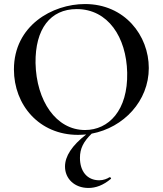

<svg xmlns="http://www.w3.org/2000/svg" viewBox="-20 -656 806 951"><path d="M434 6C593 -24 717 -156 717 -319C717 -480 598 -636 401 -636C239 -636 49 -529 49 -312C49 -136 174 12 366 12C380 12 393 11 407 10C336 65 302 118 302 169C302 229 349 275 418 275C454 275 491 262 529 230C533 227 526 220 522 222C512 229 492 237 472 237C411 237 376 192 376 126C376 80 393 46 434 6ZM156 -344C154 -512 229 -611 360 -611C515 -611 606 -472 610 -296C614 -109 518 -12 401 -12C258 -12 160 -156 156 -344Z"/></svg>

Font: Cormorant SC Semi
Style: Regular
Weight: 600
Designer: Christian Thalmann (Catharsis Fonts)
Version: Version 1.000;PS 001.000;hotconv 1.0.70;makeotf.lib2.5.58329